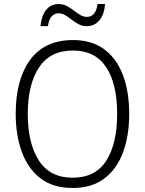

<svg xmlns="http://www.w3.org/2000/svg" viewBox="-20 -924 721 954"><path d="M622 -358Q622 -252 592 -169Q562 -86 499.5 -38Q437 10 341 10Q243 10 180.5 -38.5Q118 -87 88 -170.5Q58 -254 58 -359Q58 -529 130 -627Q202 -725 343 -725Q436 -725 498 -679Q560 -633 591 -550.5Q622 -468 622 -358ZM118 -358Q118 -212 173 -126.5Q228 -41 341 -41Q454 -41 508 -125.5Q562 -210 562 -358Q562 -509 507 -591Q452 -673 343 -673Q229 -673 173.5 -588.5Q118 -504 118 -358ZM181 -794Q186 -845 209 -874.5Q232 -904 272 -904Q294 -904 312.5 -894Q331 -884 347 -871.5Q363 -859 379 -849.5Q395 -840 412 -840Q432 -840 446 -855Q460 -870 465 -904H502Q498 -851 473.5 -822.5Q449 -794 411 -794Q389 -794 371 -803.5Q353 -813 336.5 -826Q320 -839 304 -848.5Q288 -858 271 -858Q251 -858 237 -843Q223 -828 218 -794Z"/></svg>

Font: Noto Sans Khmer UI SemiCondensed Light
Style: Regular
Weight: 300
Width: 4
Designer: Danh Hong and the Monotype Design Team
Foundry: Monotype Imaging Inc.
Version: Version 2.002; ttfautohint (v1.8.4.7-5d5b)